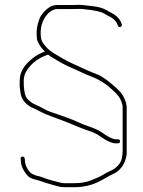

<svg xmlns="http://www.w3.org/2000/svg" viewBox="-20 -601 601 805"><path d="M483.2 -8.5C483.2 -14.2 480.2 -17 474.2 -17H466.2C453.3 -17 433.5 -26.6 407 -45.7C396.2 -53.5 379.8 -61.3 358.1 -69C346.9 -73 336.7 -76.7 327.5 -80C302.8 -91.5 281.4 -100.5 263.1 -107L229.4 -119C218.1 -123 206.5 -127 194.4 -131C182.3 -135 173.6 -139.2 165.9 -143.7C158.2 -148.2 142.9 -155.8 120 -166.5C115 -168.8 108 -174 99 -182.1C90 -190.1 84.5 -202.1 82.5 -218C81.8 -223.3 81.2 -228.2 80.5 -232.5C79.8 -236.8 79.5 -246.8 79.5 -262.3C79.5 -277.8 83.7 -292 92 -305C110.1 -333.2 135.6 -353.8 168.5 -367L178.5 -371C179.8 -371 180.8 -371.3 181.5 -372C187.1 -367.3 195 -362.2 205 -356.5C215 -350.8 225.4 -344.7 236.3 -338.1C247.2 -331.4 266.3 -322.3 293.7 -310.5C305.4 -305.5 315.6 -300.8 324.4 -296.5C333.1 -292.2 347.4 -286.1 367.3 -278.3C387.1 -270.6 405.7 -259.9 425.2 -246.5C430.6 -242.8 435.2 -239 439.2 -235C463.2 -214.5 477.8 -198.8 483.2 -188C490.6 -173.3 494.2 -160.7 494.2 -150V30C494.2 39.7 493.2 50 491.2 61C487.8 78.3 477.6 93.1 460.7 105.5C455.7 109.2 449.4 112.7 441.7 116C434.1 119.3 426.7 123.2 419.7 127.5C412.7 131.8 405.9 135.7 399.2 139C392.6 142.3 379.4 147.8 360.6 155.5C341.9 163.2 318.3 167 290 167H248.1C242.7 167 235.4 165.7 226.2 163C217.1 160.3 207 157.7 196 155.1C185 152.5 172.7 148.3 158 142.5C150.3 139.5 142.5 137.3 134.5 136C118.9 130.8 108.9 125.5 104.5 120C91.2 104 84.5 87.3 84.5 70L83.5 64C82.8 58 79.7 55.2 74 55.5C68.3 55.8 65.8 59 66.5 65L67.5 72C67.5 92.9 76.8 114 95.4 135.4C102 143 113.7 148.7 130.5 152.5C137.8 154.2 145.2 156.3 152.5 159C164.7 163.4 177.2 167.6 191.9 171.5C201.5 173.8 211 176.5 220.6 179.5C230.2 182.5 240.5 184 251.6 184H290C325 184 357.5 177.3 387.5 164C394.2 160.7 400.6 157.3 407.2 154C413.9 150.7 420.7 146.8 427.7 142.5C434.7 138.2 441.9 134.3 449.2 131C484.5 116.3 505.2 87.7 511.2 45V-151C511.2 -155.7 510.2 -162.3 508.2 -171C501.2 -192 492.2 -208 481.2 -219C459.9 -240.3 438.2 -258.5 416.2 -273.5C408.9 -278.5 401.1 -283 392.8 -287C382.7 -291 372.5 -295 362.5 -299C352.5 -303 343.1 -307.2 334.4 -311.5C325.6 -315.8 311.7 -322.2 292.6 -330.6C273.4 -339 257.6 -346.9 245 -354.5C236.7 -359.5 225.6 -366 211.8 -374.1C197.9 -382.1 184.6 -391.9 174 -403.5C169 -409.2 163.8 -415.8 158.5 -423.6C153.2 -431.3 150.5 -444.4 150.5 -463C150.5 -497 162 -525.5 185.6 -548.5C197.7 -558.2 208.8 -563 218.8 -563H282.5C290 -563 297.9 -563.2 306.3 -563.5C314.6 -563.8 321.7 -563.7 327.5 -563C376.4 -558.1 405 -551.8 417.3 -544C424.6 -539.3 431.4 -535.5 437.8 -532.5C444.1 -529.5 450.6 -525.2 457.3 -519.5C463.9 -513.8 468.3 -508.3 470.3 -503L474.3 -493C476.9 -487.7 480.8 -486.2 485.8 -488.5C490.8 -490.8 492.3 -494.7 490.3 -500L486.3 -510C479.4 -525.1 466.4 -537.4 447.3 -547C440.6 -550.3 433.3 -554.3 425.3 -559C411.3 -567.1 393.3 -572.6 366.4 -575.4C350.7 -577 338.8 -578.3 330.6 -579.5C323.5 -580.5 315.6 -580.8 306.9 -580.5C298.1 -580.2 290 -580 282.5 -580H218.8C209.6 -580 199.6 -577.3 188.8 -572C172.1 -560.8 160 -548 151 -533.5C146.7 -526.5 142.7 -516.1 139 -502.3C135.3 -488.6 133.5 -475.6 133.5 -463.5C133.5 -454.5 134 -446 134.9 -438C135.8 -430 141.3 -418.7 151.4 -404.1C157.3 -395.5 163 -389.1 168.5 -385C150.1 -378.9 132.7 -369.4 116.5 -356.5C84.4 -331.1 66.7 -303.9 63.5 -275C62.8 -269 62.5 -261.3 62.5 -252C62.5 -242.7 62.8 -235.5 63.5 -230.5C64.2 -225.5 64.8 -220.3 65.5 -215C68.5 -187.7 83.9 -166.3 111.5 -151C119.6 -148.3 133.1 -141.9 151.9 -131.7C162.2 -126.1 177.8 -119 202.8 -110.2C226.3 -102.4 264.7 -87.3 318.1 -65C327.7 -61 340.4 -56.4 356.2 -51.2C371.9 -46 388.6 -38 403.3 -27C429 -9 450 0 466.3 0H474.3C480.3 0 483.2 -2.8 483.2 -8.5Z"/></svg>

Font: Proton
Style: BkExt
Weight: 500
Version: Version 1.017